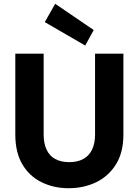

<svg xmlns="http://www.w3.org/2000/svg" viewBox="-20 -984 733 1016"><path d="M343 12Q265 12 200.5 -19.5Q136 -51 98.5 -114Q61 -177 61 -273V-700H211V-272Q211 -225 226.5 -192Q242 -159 272.5 -142.5Q303 -126 346 -126Q390 -126 420.5 -142.5Q451 -159 467 -192Q483 -225 483 -272V-700H633V-273Q633 -177 593.5 -114Q554 -51 488.5 -19.5Q423 12 343 12ZM431 -743 217 -867 272 -964 476 -825Z"/></svg>

Font: DM Sans 10pt Black
Style: Regular
Weight: 900
Version: Version 4.004;gftools[0.9.30]